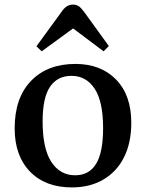

<svg xmlns="http://www.w3.org/2000/svg" viewBox="-20 -804 637 838"><path d="M294 14Q178 14 111 -55Q44 -124 44 -244Q44 -377 115.5 -451Q187 -525 309 -525Q420 -525 486.5 -457Q553 -389 553 -268Q553 -181 521.5 -118Q490 -55 431.5 -20.5Q373 14 294 14ZM308 -39Q369 -39 399.5 -89Q430 -139 430 -245Q430 -361 393 -417Q356 -473 292 -473Q231 -473 198.5 -425.5Q166 -378 166 -274Q166 -156 204 -97.5Q242 -39 308 -39ZM162 -580 139 -602 252 -757Q263 -772 274.5 -778Q286 -784 299 -784Q313 -784 323.5 -777Q334 -770 348 -751L455 -603L432 -580L299 -680Z"/></svg>

Font: Literata 36pt Medium
Style: Regular
Weight: 500
Designer: Latin by Veronika Burian and Jose Scaglione. Greek by Irene Vlachou. Cyrillic by Vera Evstafieva.
Foundry: TypeTogether
Version: Version 3.002